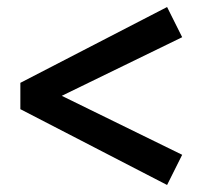

<svg xmlns="http://www.w3.org/2000/svg" viewBox="-20 -597 584 547"><path d="M38 -286V-361L456 -577L499 -491L156 -324L499 -156L456 -70Z"/></svg>

Font: Source Serif 4
Style: Bold
Weight: 700
Designer: Frank Grießhammer
Foundry: Adobe
Version: Version 4.005;hotconv 1.1.0;makeotfexe 2.6.0